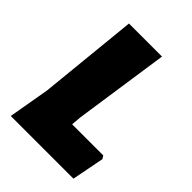

<svg xmlns="http://www.w3.org/2000/svg" viewBox="-191 -740 834 834"><g transform="rotate(45 226.0 -323.5)"><path d="M431 -163 440 -149 411 0H26L59 -190L105 -647H308L244 -210L240 -163Z"/></g></svg>

Font: Alegreya Sans SC Black
Style: Italic
Weight: 900
Italic angle: -7°
Designer: Juan Pablo del Peral
Foundry: Huerta Tipografica
Version: Version 2.007